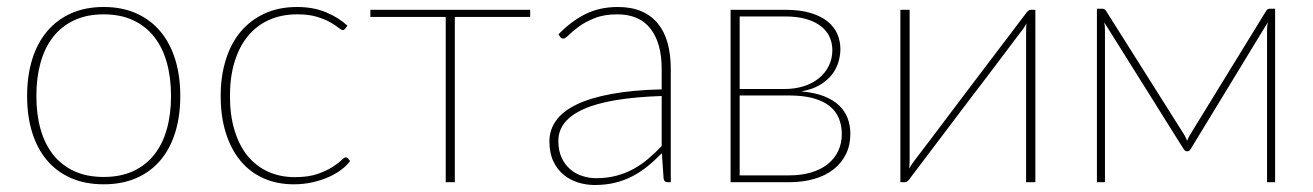

<svg xmlns="http://www.w3.org/2000/svg" viewBox="-20 -521 3754 549"><path d="M276.5 -501Q329 -501 369.8 -482.8Q410.5 -464.5 438.5 -431.2Q466.5 -398 481 -351Q495.5 -304 495.5 -246.5Q495.5 -189 481 -142.2Q466.5 -95.5 438.5 -62.5Q410.5 -29.5 369.8 -11.8Q329 6 276.5 6Q224 6 183.2 -11.8Q142.5 -29.5 114.5 -62.5Q86.5 -95.5 72 -142.2Q57.5 -189 57.5 -246.5Q57.5 -304 72 -351Q86.5 -398 114.5 -431.2Q142.5 -464.5 183.2 -482.8Q224 -501 276.5 -501ZM276.5 -15Q324.5 -15 360.5 -31.5Q396.5 -48 420.8 -78.5Q445 -109 457 -151.5Q469 -194 469 -246.5Q469 -299 457 -342Q445 -385 420.8 -415.8Q396.5 -446.5 360.5 -463.2Q324.5 -480 276.5 -480Q228.5 -480 192.5 -463.2Q156.5 -446.5 132.2 -415.8Q108 -385 96 -342Q84 -299 84 -246.5Q84 -194 96 -151.5Q108 -109 132.2 -78.5Q156.5 -48 192.5 -31.5Q228.5 -15 276.5 -15Z M967 -439Q965.5 -437.5 964 -436.2Q962.5 -435 960 -435Q956 -435 947.5 -442Q939 -449 924 -457.5Q909 -466 886 -473Q863 -480 830.5 -480Q784.5 -480 748.8 -463.8Q713 -447.5 688.2 -417Q663.5 -386.5 650.5 -343.5Q637.5 -300.5 637.5 -246.5Q637.5 -191 650.8 -147.8Q664 -104.5 688.2 -75Q712.5 -45.5 746.8 -30Q781 -14.5 823 -14.5Q861 -14.5 886.8 -23.2Q912.5 -32 929.5 -42.8Q946.5 -53.5 955.5 -62.2Q964.5 -71 968.5 -71Q972.5 -71 975 -68L981 -60.5Q972 -48 956.2 -36Q940.5 -24 919.8 -14.8Q899 -5.5 873.8 0.2Q848.5 6 820 6Q772.5 6 734 -11Q695.5 -28 668.2 -60.5Q641 -93 626 -140Q611 -187 611 -246.5Q611 -303.5 625.8 -350.5Q640.5 -397.5 668.5 -430.8Q696.5 -464 737 -482.5Q777.5 -501 829.5 -501Q875.5 -501 911.5 -486.2Q947.5 -471.5 973.5 -447.5Z M1039 -493H1496V-472.5H1280.5V0H1254.5V-472.5H1039Z M1889 0Q1879 0 1877.5 -10.5L1872.5 -83Q1852 -62 1831.2 -45.2Q1810.5 -28.5 1787.8 -16.8Q1765 -5 1738.5 1.5Q1712 8 1680 8Q1656.5 8 1633.5 1Q1610.5 -6 1592 -21Q1573.5 -36 1562.2 -59.8Q1551 -83.5 1551 -117Q1551 -149.5 1569.8 -176Q1588.5 -202.5 1628 -221.8Q1667.5 -241 1728 -252.2Q1788.5 -263.5 1872 -265.5V-324Q1872 -398 1840 -439Q1808 -480 1745 -480Q1707.5 -480 1680.5 -469.2Q1653.5 -458.5 1635.5 -445.2Q1617.5 -432 1606.8 -421.2Q1596 -410.5 1590.5 -410.5Q1585.5 -410.5 1581.5 -416L1577 -423Q1614 -461 1654.5 -481Q1695 -501 1747 -501Q1785.5 -501 1814 -488.8Q1842.5 -476.5 1861.2 -453.5Q1880 -430.5 1889 -397.8Q1898 -365 1898 -324V0ZM1685 -11.5Q1717 -11.5 1743.5 -18.8Q1770 -26 1792.5 -38.5Q1815 -51 1834.5 -67.8Q1854 -84.5 1872 -103.5V-246.5Q1721 -241.5 1648.8 -209Q1576.5 -176.5 1576.5 -118Q1576.5 -90.5 1585.8 -70.5Q1595 -50.5 1610.2 -37.2Q1625.5 -24 1645 -17.8Q1664.5 -11.5 1685 -11.5Z M2069 -493H2224.5Q2268 -493 2298.2 -483.8Q2328.5 -474.5 2347.2 -459Q2366 -443.5 2374.5 -423.2Q2383 -403 2383 -380.5Q2383 -364 2377.8 -345Q2372.5 -326 2359.8 -309Q2347 -292 2325.5 -278.8Q2304 -265.5 2271 -259.5Q2309 -256.5 2335.8 -246Q2362.5 -235.5 2379.2 -219.5Q2396 -203.5 2403.8 -182.8Q2411.5 -162 2411.5 -138Q2411.5 -106 2399 -80.5Q2386.5 -55 2363.8 -37Q2341 -19 2308.5 -9.5Q2276 0 2236 0H2069ZM2095 -248V-19.5H2236Q2271 -19.5 2299 -27.8Q2327 -36 2346.5 -51.5Q2366 -67 2376.5 -88.8Q2387 -110.5 2387 -137.5Q2387 -162.5 2378.5 -183Q2370 -203.5 2351.8 -218Q2333.5 -232.5 2305 -240.2Q2276.5 -248 2237 -248ZM2095 -266.5H2223Q2253 -266.5 2278.2 -274.5Q2303.5 -282.5 2321.5 -297.2Q2339.5 -312 2349.8 -332.5Q2360 -353 2360 -378Q2360 -396 2353 -413.2Q2346 -430.5 2330 -444Q2314 -457.5 2287.8 -465.8Q2261.5 -474 2223.5 -474H2095Z M2554.5 0V-493H2581V-62.5Q2581 -50 2579.5 -39Q2582.5 -44 2585.2 -48.2Q2588 -52.5 2590.5 -56Q2591 -57 2605.5 -76Q2620 -95 2643 -125.2Q2666 -155.5 2695 -194.2Q2724 -233 2754.5 -273Q2826 -367 2916 -486Q2918 -488.5 2921 -490.8Q2924 -493 2926.5 -493H2940.5V0H2914V-430.5Q2914 -436 2914.2 -442Q2914.5 -448 2915 -454Q2910 -444 2904.5 -437Q2903.5 -436 2889.2 -417Q2875 -398 2852 -367.5Q2829 -337 2799.8 -298.5Q2770.5 -260 2740 -220Q2668.5 -126 2579 -7Q2577 -4.5 2574.2 -2.2Q2571.5 0 2568.5 0Z M3374.5 -118.5Q3376 -122 3377.5 -125.8Q3379 -129.5 3381.5 -133.5L3600.5 -490Q3604 -496 3610.5 -496H3626V0H3603V-434.5Q3603 -439.5 3603.5 -445.5Q3604 -451.5 3605 -457L3385 -95.5Q3383.5 -93 3381.5 -90.8Q3379.5 -88.5 3376 -88.5H3372.5Q3370 -88.5 3367.8 -90.8Q3365.5 -93 3364 -95.5L3137.5 -457Q3138.5 -451.5 3139 -445.5Q3139.5 -439.5 3139.5 -434.5V0H3116.5V-496H3132Q3139 -496 3142.5 -490L3367.5 -133.5Z"/></svg>

Font: Lato Thin
Style: Regular
Weight: 200
Designer: Lukasz Dziedzic
Foundry: tyPoland Lukasz Dziedzic
Version: Version 2.007; 2014-02-27